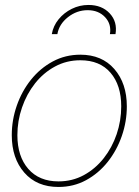

<svg xmlns="http://www.w3.org/2000/svg" viewBox="-20 -743 557 771"><path d="M214.8 7.8Q127.9 7.8 77.6 -49.8Q27.3 -107.4 27.3 -200.2Q27.3 -261.2 47.4 -318.8Q67.4 -376.5 104.2 -422.6Q141.1 -468.8 191.7 -496.1Q242.2 -523.4 302.7 -523.4Q389.2 -523.4 439.2 -465.8Q489.3 -408.2 489.3 -315.9Q489.3 -254.9 469.2 -197Q449.2 -139.2 412.6 -93Q376 -46.9 325.7 -19.5Q275.4 7.8 214.8 7.8ZM214.8 -14.6Q270.5 -14.6 316.7 -39.8Q362.8 -64.9 396.5 -107.7Q430.2 -150.4 448.5 -204.3Q466.8 -258.3 466.8 -315.9Q466.8 -400.9 423.8 -450.9Q380.9 -501 302.7 -501Q247.1 -501 200.7 -475.8Q154.3 -450.7 120.6 -408Q86.9 -365.2 68.4 -311.3Q49.8 -257.3 49.8 -200.2Q49.8 -115.2 93.5 -64.9Q137.2 -14.6 214.8 -14.6ZM335.4 -723.1Q389.2 -723.1 420.7 -689.2Q452.1 -655.3 443.8 -606H421.4Q428.2 -646 401.9 -674.1Q375.5 -702.1 332 -702.1Q288.6 -702.1 252.9 -674.1Q217.3 -646 210.4 -606H188Q193.8 -639.2 215.3 -665.5Q236.8 -691.9 268.3 -707.5Q299.8 -723.1 335.4 -723.1Z"/></svg>

Font: Inter Display Thin
Style: Italic
Weight: 100
Italic angle: -9.39999°
Designer: Rasmus Andersson
Foundry: rsms
Version: Version 4.000;git-a52131595